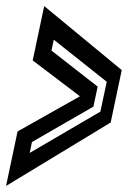

<svg xmlns="http://www.w3.org/2000/svg" viewBox="-27 -613 460 634"><path d="M-7 1 31 -179 237 -295 81 -413.5 119 -593 375 -381.5 338.5 -208.5ZM71 -108 304.5 -244.5 325.5 -343 150.5 -482 143 -446 295.5 -327 281.5 -261 78.5 -144Z"/></svg>

Font: Tourney Expanded SemiBold
Style: Italic
Weight: 600
Width: 7
Italic angle: -12°
Designer: Tyler Finck
Foundry: Etcetera Type Co
Version: Version 1.010; ttfautohint (v1.8.3)